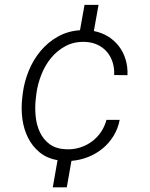

<svg xmlns="http://www.w3.org/2000/svg" viewBox="-20 -664 627 803"><path d="M258.3 -39.6Q288.1 -38.6 314.9 -47.1Q341.8 -55.7 363.8 -71.8Q385.7 -87.9 401.6 -110.8Q417.5 -133.8 425.3 -162.6H480.5Q473.6 -126 454.8 -95.5Q436 -64.9 408.9 -42.7Q381.8 -20.5 348.4 -7.3Q314.9 5.9 278.8 8.8L259.3 119.6H200.7L220.7 5.9Q175.8 -2 145.5 -27.1Q115.2 -52.2 97.4 -87.6Q79.6 -123 73.7 -165.8Q67.9 -208.5 72.8 -252.4L75.2 -273.4Q81.5 -322.3 100.3 -368.2Q119.1 -414.1 149.7 -450.7Q180.2 -487.3 221.7 -510.7Q263.2 -534.2 314.5 -537.6L333.5 -643.6H392.1L372.6 -534.2Q405.3 -527.8 431.9 -511.5Q458.5 -495.1 477.1 -470.9Q495.6 -446.8 505.1 -416Q514.6 -385.3 513.2 -349.6L457.5 -350.1Q459 -378.9 450.9 -403.8Q442.9 -428.7 427 -447.3Q411.1 -465.8 387.7 -476.8Q364.3 -487.8 334.5 -488.8Q289.6 -490.2 254.4 -471.4Q219.2 -452.6 193.8 -421.9Q168.5 -391.1 153.1 -352.1Q137.7 -313 132.3 -273.4L129.9 -252.9Q125.5 -217.3 128.9 -179.9Q132.3 -142.6 146.5 -111.8Q160.6 -81.1 187.7 -61Q214.8 -41 258.3 -39.6Z"/></svg>

Font: Roboto Mono Light
Style: Italic
Weight: 300
Designer: Google
Version: Version 2.000985; 2015; ttfautohint (v1.3)